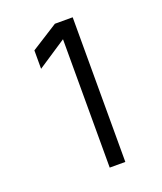

<svg xmlns="http://www.w3.org/2000/svg" viewBox="-126 -750 703 832"><g transform="rotate(-20 225.5 -333.5)"><path d="M236 0V-592L103 -504V-589L226 -667H308V0Z"/></g></svg>

Font: Maven Pro VF Beta
Style: Regular
Weight: 400
Designer: Joe Prince
Foundry: Joe Prince
Version: Version 2.002